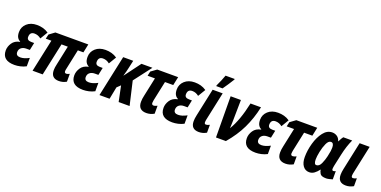

<svg xmlns="http://www.w3.org/2000/svg" viewBox="-18 -1582 4774 2406"><g transform="rotate(20 2369.0 -379.0)"><path d="M314 -27V-139Q250 -104 198 -104Q140 -104 140 -154Q140 -191 166 -212Q192 -233 233 -233H280L301 -333H263Q204 -333 204 -379Q204 -446 266 -446Q314 -446 354 -413L414 -513Q379 -537 340.5 -547.5Q302 -558 259 -558Q176 -558 125.5 -512Q75 -466 75 -398Q75 -353 90.5 -327Q106 -301 130 -291L129 -286Q62 -273 30 -224.5Q-2 -176 -2 -125Q-2 10 161 10Q198 10 238 1Q278 -8 314 -27Z M853 -18V-123Q843 -118 831.5 -113.5Q820 -109 809 -109Q786 -109 786 -134Q786 -143 787 -150Q788 -157 790 -165L847 -434H921L945 -548H506L433 -494L419 -434H494L401 0H536L629 -434H713L659 -179Q648 -133 648 -98Q648 9 753 9Q807 9 853 -18Z M1228 -27V-139Q1164 -104 1112 -104Q1054 -104 1054 -154Q1054 -191 1080 -212Q1106 -233 1147 -233H1194L1215 -333H1177Q1118 -333 1118 -379Q1118 -446 1180 -446Q1228 -446 1268 -413L1328 -513Q1293 -537 1254.5 -547.5Q1216 -558 1173 -558Q1090 -558 1039.5 -512Q989 -466 989 -398Q989 -353 1004.5 -327Q1020 -301 1044 -291L1043 -286Q976 -273 944 -224.5Q912 -176 912 -125Q912 10 1075 10Q1112 10 1152 1Q1192 -8 1228 -27Z M1428 0 1460 -163 1506 -207 1549 0H1695L1622 -315L1800 -548H1654L1494 -333H1492Q1511 -396 1521 -444L1544 -548H1410L1293 0Z M2023 -17V-123Q2011 -117 1997.5 -112.5Q1984 -108 1974 -108Q1949 -108 1949 -136Q1949 -151 1953 -170L2009 -434H2119L2143 -548H1864L1790 -494L1777 -434H1875L1822 -185Q1811 -138 1811 -99Q1811 11 1920 11Q1974 11 2023 -17Z M2418 -27V-139Q2354 -104 2302 -104Q2244 -104 2244 -154Q2244 -191 2270 -212Q2296 -233 2337 -233H2384L2405 -333H2367Q2308 -333 2308 -379Q2308 -446 2370 -446Q2418 -446 2458 -413L2518 -513Q2483 -537 2444.5 -547.5Q2406 -558 2363 -558Q2280 -558 2229.5 -512Q2179 -466 2179 -398Q2179 -353 2194.5 -327Q2210 -301 2234 -291L2233 -286Q2166 -273 2134 -224.5Q2102 -176 2102 -125Q2102 10 2265 10Q2302 10 2342 1Q2382 -8 2418 -27Z M2714 -606Q2734 -633 2766 -682Q2798 -731 2815 -759L2817 -769H2695Q2688 -747 2666 -694.5Q2644 -642 2632 -619L2629 -606ZM2721 -18V-123Q2693 -108 2673 -108Q2652 -108 2652 -133Q2652 -141 2653 -148Q2654 -155 2655 -163L2737 -548H2603L2524 -177Q2514 -131 2514 -96Q2514 10 2620 10Q2673 10 2721 -18Z M2979 0Q3087 -126 3150.5 -258Q3214 -390 3248 -548H3108Q3057 -307 2972 -169Q2974 -196 2974.5 -225.5Q2975 -255 2976 -283L2980 -548H2843L2847 0Z M3529 -27V-139Q3465 -104 3413 -104Q3355 -104 3355 -154Q3355 -191 3381 -212Q3407 -233 3448 -233H3495L3516 -333H3478Q3419 -333 3419 -379Q3419 -446 3481 -446Q3529 -446 3569 -413L3629 -513Q3594 -537 3555.5 -547.5Q3517 -558 3474 -558Q3391 -558 3340.5 -512Q3290 -466 3290 -398Q3290 -353 3305.5 -327Q3321 -301 3345 -291L3344 -286Q3277 -273 3245 -224.5Q3213 -176 3213 -125Q3213 10 3376 10Q3413 10 3453 1Q3493 -8 3529 -27Z M3878 -17V-123Q3866 -117 3852.5 -112.5Q3839 -108 3829 -108Q3804 -108 3804 -136Q3804 -151 3808 -170L3864 -434H3974L3998 -548H3719L3645 -494L3632 -434H3730L3677 -185Q3666 -138 3666 -99Q3666 11 3775 11Q3829 11 3878 -17Z M4215 -69H4219Q4219 -48 4236 -19Q4253 10 4319 10Q4333 10 4358 4.5Q4383 -1 4402 -7V-117Q4385 -108 4372 -108Q4354 -108 4354 -129Q4354 -145 4360 -176L4394 -332Q4420 -454 4464 -548H4345Q4326 -525 4305 -479H4302Q4289 -521 4260 -539.5Q4231 -558 4197 -558Q4128 -558 4078.5 -493.5Q4029 -429 4002.5 -334.5Q3976 -240 3976 -151Q3976 -76 4007.5 -33Q4039 10 4092 10Q4129 10 4159 -12Q4189 -34 4215 -69ZM4115 -171Q4115 -209 4128 -273.5Q4141 -338 4164.5 -389.5Q4188 -441 4221 -441Q4260 -441 4260 -378Q4260 -358 4256.5 -331Q4253 -304 4242 -257Q4231 -207 4208 -155.5Q4185 -104 4146 -104Q4115 -104 4115 -171Z M4681 -18V-123Q4653 -108 4633 -108Q4612 -108 4612 -133Q4612 -141 4613 -148Q4614 -155 4615 -163L4697 -548H4563L4484 -177Q4474 -131 4474 -96Q4474 10 4580 10Q4633 10 4681 -18Z"/></g></svg>

Font: Noto Sans UI Condensed ExtraBold
Style: Italic
Weight: 800
Width: 3
Designer: Monotype Design Team
Foundry: Monotype Imaging Inc.
Version: 1.001